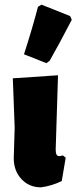

<svg xmlns="http://www.w3.org/2000/svg" viewBox="-20 -797 328 824"><path d="M143 -768 158 -777 281 -728 288 -712Q234 -608 193 -536L179 -526L83 -564Q120 -679 143 -768ZM156 7Q105 7 72 -28.5Q39 -64 39 -118L43 -249L35 -461L229 -474L219 -155Q219 -127 233 -127Q240 -127 250 -130L262 -120L245 -20Q202 1 156 7Z"/></svg>

Font: Alegreya Sans SC Black
Style: Regular
Weight: 900
Designer: Juan Pablo del Peral
Foundry: Huerta Tipografica
Version: Version 2.007